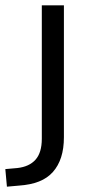

<svg xmlns="http://www.w3.org/2000/svg" viewBox="-77 -508 336 721"><path d="M-51 193 -57 127 -12 123Q33 118 56.5 91.5Q80 65 80 13V-488H163V7Q163 50 152.5 82.5Q142 115 121.5 138Q101 161 69.5 173.5Q38 186 -6 189Z"/></svg>

Font: Nunito Sans 11pt
Style: Regular
Weight: 400
Version: Version 3.101;gftools[0.9.27]